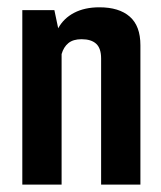

<svg xmlns="http://www.w3.org/2000/svg" viewBox="-20 -498 435 518"><path d="M40.2 -470.7H126.7L137 -421.7Q151.6 -448.6 180.1 -463.5Q208.6 -478.3 248 -478.3Q301.4 -478.3 330.1 -453.1Q358.8 -428 358.8 -376V0H252.8V-340.2Q252.8 -367.7 239.5 -379.9Q226.2 -392.2 200 -392.2Q177.2 -392.2 164.4 -381.6Q151.6 -371.1 146.2 -352.1V0H40.2Z"/></svg>

Font: Smooch Sans Thin
Style: Regular
Weight: 100
Designer: Robert E. Leuschke
Foundry: Robert E. Leuschke
Version: Version 1.010